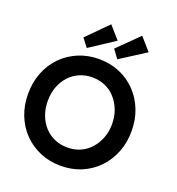

<svg xmlns="http://www.w3.org/2000/svg" viewBox="-165 -1078 1123 1221"><g transform="rotate(20 396.5 -468.0)"><path d="M32 -351Q32 -429 58 -495Q84 -561 131.5 -609.5Q179 -658 243 -685Q307 -712 382 -712Q458 -712 522 -685Q586 -658 633 -609Q680 -560 706 -494.5Q732 -429 732 -351Q732 -274 706 -208Q680 -142 633 -93Q586 -44 522 -17Q458 10 382 10Q307 10 243 -17Q179 -44 131.5 -92.5Q84 -141 58 -207Q32 -273 32 -351ZM600 -351Q600 -402 583.5 -445Q567 -488 538 -520.5Q509 -553 469.5 -570.5Q430 -588 382 -588Q335 -588 295 -570.5Q255 -553 226 -521Q197 -489 181 -446Q165 -403 165 -351Q165 -300 181 -256.5Q197 -213 226 -181Q255 -149 295 -131.5Q335 -114 382 -114Q430 -114 469.5 -131.5Q509 -149 538 -181.5Q567 -214 583.5 -257Q600 -300 600 -351ZM283 -751 240 -807 378 -946 452 -862ZM588 -945 662 -860 490 -750 448 -807Z"/></g></svg>

Font: Our Lexend Medium
Style: Regular
Weight: 500
Designer: Bonnie Shaver-Troup, Thomas Jockin
Foundry: Lexend
Version: Version 1.007